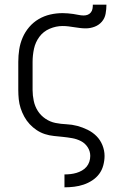

<svg xmlns="http://www.w3.org/2000/svg" viewBox="-20 -584 540 819"><path d="M255 215V160H256Q269 160 281.5 158.5Q294 157 306 153.5Q318 150 329.5 143.5Q341 137 349 127.5Q357 118 361 106Q365 94 365 81Q365 61 354 44Q343 27 325.5 18Q308 9 288.5 5.5Q269 2 249.5 0Q230 -2 210 -4Q190 -6 171.5 -12Q153 -18 136.5 -29Q120 -40 106.5 -54.5Q93 -69 83.5 -86.5Q74 -104 68 -122.5Q62 -141 60 -160.5Q58 -180 58 -200V-320Q58 -347 62 -373Q66 -399 76.5 -423.5Q87 -448 104.5 -468.5Q122 -489 145 -502.5Q168 -516 194 -522Q220 -528 247 -528Q258 -528 269.5 -527Q281 -526 292 -524.5Q303 -523 314.5 -520.5Q326 -518 337 -518Q346 -518 354 -521Q362 -524 367.5 -531Q373 -538 374.5 -546.5Q376 -555 376 -564H434Q434 -545 430.5 -525.5Q427 -506 414.5 -491.5Q402 -477 383.5 -470Q365 -463 346 -463Q334 -463 321.5 -464.5Q309 -466 296.5 -468Q284 -470 272 -471.5Q260 -473 247 -473Q219 -473 192 -461.5Q165 -450 148 -427Q131 -404 125 -376Q119 -348 119 -320V-200Q119 -177 124 -153.5Q129 -130 141.5 -110.5Q154 -91 174 -77.5Q194 -64 217 -59.5Q240 -55 263.5 -54Q287 -53 309.5 -47Q332 -41 353.5 -30.5Q375 -20 391.5 -3.5Q408 13 417 35.5Q426 58 426 81Q426 101 420.5 121.5Q415 142 403 158Q391 174 373.5 185.5Q356 197 336.5 203.5Q317 210 296.5 212.5Q276 215 256 215Z"/></svg>

Font: Iosevka Term Curly Light
Style: Regular
Weight: 300
Designer: Belleve Invis
Foundry: Belleve Invis
Version: Version 32.3.0